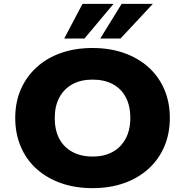

<svg xmlns="http://www.w3.org/2000/svg" viewBox="-20 -965 960 996"><path d="M460 11Q370 11 296.5 -15Q223 -41 170 -88.5Q117 -136 88 -203.5Q59 -271 59 -353Q59 -435 88 -501.5Q117 -568 170.5 -616.5Q224 -665 297.5 -690.5Q371 -716 460 -716Q550 -716 623.5 -690Q697 -664 750 -616.5Q803 -569 832 -502Q861 -435 861 -354Q861 -271 832 -204Q803 -137 750 -89Q697 -41 623.5 -15Q550 11 460 11ZM460 -153Q521 -153 564.5 -177Q608 -201 632 -246Q656 -291 656 -353Q656 -416 632.5 -460.5Q609 -505 565 -528.5Q521 -552 460 -552Q399 -552 355.5 -528Q312 -504 288 -459.5Q264 -415 264 -353Q264 -290 287.5 -245.5Q311 -201 355.5 -177Q400 -153 460 -153ZM313 -765 408 -945H569L418 -765ZM500 -765 611 -945H773L605 -765Z"/></svg>

Font: Nunito Sans 10pt SemiExpanded Black
Style: Regular
Weight: 900
Width: 6
Designer: Vernon Adams
Foundry: Vernon Adams
Version: Version 3.101;gftools[0.9.27]